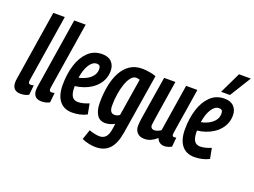

<svg xmlns="http://www.w3.org/2000/svg" viewBox="-141 -1110 2181 1650"><g transform="rotate(20 949.5 -285.0)"><path d="M111 -740H216L122 -148Q120 -137 119 -128.5Q118 -120 118 -114Q118 -93 139 -93Q151 -93 166 -97L157 -8Q125 10 83 10Q44 10 25.5 -10.5Q7 -31 7 -66Q7 -81 10 -101Z M302 -740H407L313 -148Q311 -137 310 -128.5Q309 -120 309 -114Q309 -93 330 -93Q342 -93 357 -97L348 -8Q316 10 274 10Q235 10 216.5 -10.5Q198 -31 198 -66Q198 -81 201 -101Z M688 -21Q658 -5 623 2.5Q588 10 555 10Q479 10 438.5 -41Q398 -92 398 -187Q398 -287 424 -369.5Q450 -452 501.5 -501.5Q553 -551 629 -551Q686 -551 715.5 -520Q745 -489 745 -440Q745 -366 698.5 -310.5Q652 -255 575 -229Q537 -216 499 -212V-205Q499 -144 517 -118Q535 -92 570 -92Q591 -92 616.5 -98Q642 -104 670 -116ZM613 -458Q575 -458 546 -413Q517 -368 505 -291Q530 -295 553 -305Q596 -322 621.5 -351.5Q647 -381 647 -419Q647 -440 638.5 -449Q630 -458 613 -458Z M719 192 750 101Q771 109 798 115Q825 121 846 121Q880 121 901.5 98.5Q923 76 931 20L937 -26Q917 -14 893.5 -8Q870 -2 853 -2Q800 -2 775 -43.5Q750 -85 750 -152Q750 -235 764 -307.5Q778 -380 808 -435Q838 -490 884 -520.5Q930 -551 994 -551Q1027 -551 1063.5 -544.5Q1100 -538 1122 -529L1034 18Q1017 123 971 171.5Q925 220 846 220Q817 220 783.5 213Q750 206 719 192ZM1005 -454Q997 -456 989 -458Q981 -460 972 -460Q946 -460 925 -434Q904 -408 889 -365Q874 -322 866 -269.5Q858 -217 858 -164Q858 -96 904 -96Q929 -96 950 -112Z M1216 10Q1173 10 1150 -14Q1127 -38 1127 -77Q1127 -102 1134.5 -153Q1142 -204 1157.5 -297Q1173 -390 1197 -541H1300Q1284 -438 1273 -369.5Q1262 -301 1255 -256Q1248 -211 1243.5 -181Q1239 -151 1236 -126Q1235 -110 1244 -99.5Q1253 -89 1270 -89Q1298 -89 1330 -111L1398 -541H1501Q1482 -419 1469.5 -340.5Q1457 -262 1449.5 -216.5Q1442 -171 1439 -149.5Q1436 -128 1435 -121Q1434 -114 1434 -112Q1434 -91 1451 -91Q1460 -91 1471 -95L1463 -9Q1450 -1 1431.5 4.5Q1413 10 1398 10Q1372 10 1353.5 -3.5Q1335 -17 1329 -39Q1300 -14 1273.5 -2Q1247 10 1216 10Z M1806 -21Q1776 -5 1741 2.5Q1706 10 1673 10Q1597 10 1556.5 -41Q1516 -92 1516 -187Q1516 -287 1542 -369.5Q1568 -452 1619.5 -501.5Q1671 -551 1747 -551Q1804 -551 1833.5 -520Q1863 -489 1863 -440Q1863 -366 1816.5 -310.5Q1770 -255 1693 -229Q1655 -216 1617 -212V-205Q1617 -144 1635 -118Q1653 -92 1688 -92Q1709 -92 1734.5 -98Q1760 -104 1788 -116ZM1731 -458Q1693 -458 1664 -413Q1635 -368 1623 -291Q1648 -295 1671 -305Q1714 -322 1739.5 -351.5Q1765 -381 1765 -419Q1765 -440 1756.5 -449Q1748 -458 1731 -458ZM1698 -596 1791 -790H1899L1779 -596Z"/></g></svg>

Font: Georama Condensed SemiBold
Style: Italic
Weight: 600
Width: 3
Italic angle: -9°
Designer: Jean-Baptiste Levee
Foundry: Production Type
Version: Version 1.000